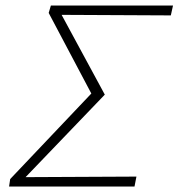

<svg xmlns="http://www.w3.org/2000/svg" viewBox="-20 -678 649 698"><path d="M601 -622 204 -624 361 -334 73 -34 476 -36 469 0H13L17 -27L312 -338L157 -631L165 -658H609Z"/></svg>

Font: Ysabeau Light
Style: Italic
Weight: 300
Italic angle: -12°
Designer: Christian Thalmann (Catharsis Fonts)
Version: Version 0.003